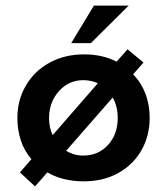

<svg xmlns="http://www.w3.org/2000/svg" viewBox="-20 -636 571 685"><path d="M514 -216Q514 -152 485 -100.5Q456 -49 402.5 -19Q349 11 279 11Q204 11 149 -21L105 29L51 -21L92 -68Q42 -127 42 -216Q42 -279 72.5 -331Q103 -383 157 -412.5Q211 -442 280 -442Q346 -442 396 -416L435 -460L492 -413L455 -371Q484 -341 499 -301.5Q514 -262 514 -216ZM168 -154 329 -339Q304 -350 277 -350Q225 -350 190 -310.5Q155 -271 155 -215Q155 -180 168 -154ZM400 -215Q400 -257 382 -288L216 -98Q244 -81 277 -81Q331 -81 365.5 -119Q400 -157 400 -215ZM304 -482H234L315 -616H439Z"/></svg>

Font: Josefin Sans SemiBold
Style: Regular
Weight: 600
Designer: Santiago Orozco
Foundry: Typemade
Version: Version 2.000